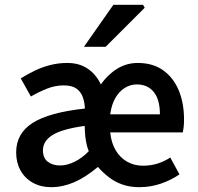

<svg xmlns="http://www.w3.org/2000/svg" viewBox="-20 -764 819 796"><path d="M192 12Q149 12 116 -6.5Q83 -25 65 -57.5Q47 -90 47 -132Q47 -211 115.5 -254.5Q184 -298 332 -314Q331 -340 323 -362Q315 -384 296.5 -397Q278 -410 244 -410Q209 -410 175 -396.5Q141 -383 108 -364L66 -439Q93 -456 124 -471Q155 -486 189 -494.5Q223 -503 259 -503Q309 -503 344 -479Q379 -455 398 -414Q428 -456 466.5 -479.5Q505 -503 551 -503Q614 -503 656.5 -472.5Q699 -442 721 -389.5Q743 -337 743 -268Q743 -252 741.5 -238Q740 -224 738 -215H437Q441 -173 459 -142Q477 -111 506.5 -94Q536 -77 573 -77Q604 -77 632 -85.5Q660 -94 686 -111L724 -41Q689 -17 646.5 -2.5Q604 12 557 12Q519 12 487.5 1Q456 -10 431 -29.5Q406 -49 386 -72Q335 -29 287.5 -8.5Q240 12 192 12ZM229 -78Q258 -78 289.5 -93.5Q321 -109 348 -137Q341 -154 337 -175.5Q333 -197 332 -219L331 -242Q237 -229 197.5 -204Q158 -179 158 -141Q158 -109 178 -93.5Q198 -78 229 -78ZM437 -290H643Q643 -351 617.5 -382.5Q592 -414 547 -414Q520 -414 496.5 -399Q473 -384 457.5 -356.5Q442 -329 437 -290ZM328 -570 450 -744H573L580 -732L418 -570Z"/></svg>

Font: Mada SemiBold
Style: Regular
Weight: 600
Designer: Khaled Hosny
Version: Version 1.5